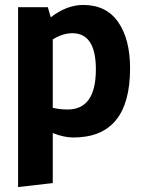

<svg xmlns="http://www.w3.org/2000/svg" viewBox="-20 -542 578 775"><path d="M316 -522Q409 -522 457 -453Q505 -384 505 -266Q505 13 276 13Q238 13 193 -5V197L53 213V-513H173L185 -472Q249 -522 316 -522ZM253 -100Q367 -100 367 -262Q367 -408 272 -408Q234 -408 193 -383V-107Q221 -100 253 -100Z"/></svg>

Font: Rambla
Style: Bold
Weight: 700
Designer: Martin Sommaruga
Foundry: Martin Sommaruga
Version: Version 1.001